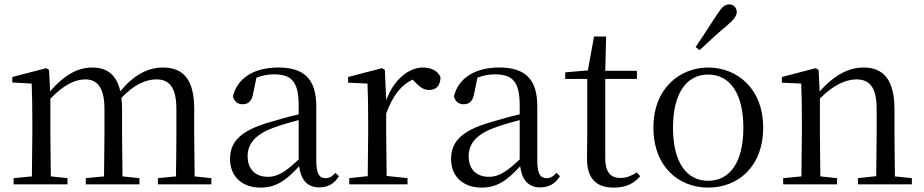

<svg xmlns="http://www.w3.org/2000/svg" viewBox="-20 -838 4200 873"><path d="M778 0H941V-28L865 -36L863 -229V-343C863 -477 813 -531 721 -531C652 -531 588 -497 527 -423C510 -499 466 -531 399 -531C331 -531 269 -494 208 -423L203 -520L190 -528L36 -488V-463L124 -458C126 -408 127 -358 127 -290V-229L125 -36L42 -28V0H287V-28L211 -36L209 -229V-389C270 -453 322 -477 368 -477C422 -477 455 -440 455 -342V-229L453 -36L370 -28V0H614V-28L537 -36L535 -229V-342C535 -360 534 -377 532 -393C592 -456 646 -477 691 -477C748 -477 782 -444 782 -342V-229C782 -173 781 -92 780 -36L698 -28V0Z M1431 14C1470 14 1500 -2 1521 -37L1505 -52C1489 -34 1477 -28 1460 -28C1433 -28 1418 -45 1418 -108V-355C1418 -479 1362 -531 1246 -531C1133 -531 1059 -482 1039 -400C1045 -377 1060 -364 1083 -364C1108 -364 1125 -377 1131 -413L1146 -485C1173 -495 1198 -500 1224 -500C1303 -500 1338 -470 1338 -359V-318C1294 -308 1247 -295 1205 -282C1073 -244 1026 -193 1026 -115C1026 -32 1085 15 1164 15C1236 15 1281 -18 1340 -82C1348 -22 1376 14 1431 14ZM1338 -113C1275 -53 1239 -34 1199 -34C1143 -34 1106 -66 1106 -128C1106 -183 1139 -226 1223 -257C1257 -270 1297 -281 1338 -292Z M1651 0H1833V-28L1738 -38L1736 -229V-322C1766 -403 1803 -451 1856 -476L1865 -467C1888 -443 1905 -429 1931 -429C1966 -429 1982 -451 1983 -486C1973 -515 1941 -531 1903 -531C1836 -531 1769 -473 1736 -382L1730 -520L1717 -528L1563 -488V-462L1651 -458C1653 -408 1654 -358 1654 -289V-229L1652 -37L1568 -28V0Z M2436 14C2475 14 2505 -2 2526 -37L2510 -52C2494 -34 2482 -28 2465 -28C2438 -28 2423 -45 2423 -108V-355C2423 -479 2367 -531 2251 -531C2138 -531 2064 -482 2044 -400C2050 -377 2065 -364 2088 -364C2113 -364 2130 -377 2136 -413L2151 -485C2178 -495 2203 -500 2229 -500C2308 -500 2343 -470 2343 -359V-318C2299 -308 2252 -295 2210 -282C2078 -244 2031 -193 2031 -115C2031 -32 2090 15 2169 15C2241 15 2286 -18 2345 -82C2353 -22 2381 14 2436 14ZM2343 -113C2280 -53 2244 -34 2204 -34C2148 -34 2111 -66 2111 -128C2111 -183 2144 -226 2228 -257C2262 -270 2302 -281 2343 -292Z M2772 15C2824 15 2863 -3 2891 -37L2876 -54C2849 -38 2830 -29 2800 -29C2756 -29 2732 -56 2732 -118V-479H2876V-516H2732L2736 -672H2681L2653 -518L2550 -509V-479H2650V-207C2650 -171 2649 -150 2649 -118C2649 -28 2688 15 2772 15Z M3200 15C3333 15 3450 -77 3450 -258C3450 -438 3329 -531 3200 -531C3072 -531 2951 -437 2951 -258C2951 -78 3068 15 3200 15ZM3200 -16C3101 -16 3040 -101 3040 -257C3040 -413 3101 -499 3200 -499C3299 -499 3360 -413 3360 -257C3360 -101 3299 -16 3200 -16ZM3143 -624 3161 -610C3202 -648 3242 -686 3287 -723C3317 -749 3330 -766 3330 -784C3330 -805 3313 -818 3296 -818C3276 -818 3262 -806 3241 -773C3208 -721 3175 -673 3143 -624Z M3963 0H4126V-28L4049 -36L4047 -229V-342C4047 -477 3995 -531 3907 -531C3841 -531 3775 -499 3707 -422L3702 -520L3689 -528L3535 -488V-462L3623 -458C3625 -408 3626 -358 3626 -289V-229L3624 -36L3541 -28V0H3786V-28L3710 -36L3708 -229V-390C3774 -457 3832 -477 3874 -477C3932 -477 3966 -443 3966 -344V-229L3964 -37L3881 -28V0Z"/></svg>

Font: Harano Aji Mincho KR
Style: Regular
Weight: 400
Foundry: Masamichi Hosoda
Version: HaranoAjiMinchoKR-Regular version 20230610;ttx 4.39.4